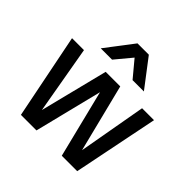

<svg xmlns="http://www.w3.org/2000/svg" viewBox="-197 -953 1126 1126"><g transform="rotate(45 366.5 -390.0)"><path d="M262 0H133L27 -530H126L200 -107L306 -530H427L533 -107L608 -530H707L600 0H472L367 -422ZM188 -607 320 -780H414L546 -607H452L367 -709L282 -607Z"/></g></svg>

Font: Cooper Hewitt
Style: Regular
Weight: 707
Designer: Village Type and Design LLC
Foundry: Cooper Hewitt Smithsonian Design Museum
Version: 1.000